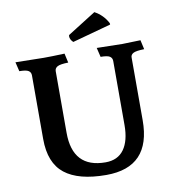

<svg xmlns="http://www.w3.org/2000/svg" viewBox="-98 -1002 984 1098"><g transform="rotate(-10 394.0 -452.5)"><path d="M600 -840Q601 -836 601 -834Q601 -832 599 -831L376 -770Q358 -787 358 -805Q358 -809 359 -813L524 -917Q574 -890 600 -840ZM431 12Q270 12 190 -51Q110 -114 110 -253V-623Q110 -641 96 -650Q82 -659 43 -659L30 -713Q150 -710 194 -710Q238 -710 315 -713L327 -659Q280 -658 264 -649Q248 -640 248 -623V-265Q248 -60 439 -60Q510 -60 546 -110Q582 -160 582 -251V-623Q582 -641 568 -650Q554 -659 515 -659L502 -713Q622 -710 651 -710Q680 -710 756 -713L768 -659Q720 -658 704 -649Q688 -640 689 -623V-260Q689 12 431 12Z"/></g></svg>

Font: Lusitana
Style: Bold
Weight: 700
Designer: Ana Paula Megda
Foundry: Ana Paula Megda
Version: Version 1.001; ttfautohint (v1.4.1)